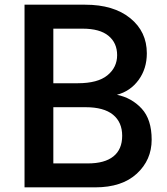

<svg xmlns="http://www.w3.org/2000/svg" viewBox="-20 -767 708 814"><path d="M84 27.3V-747.1H340.8Q461.9 -747.1 532.2 -689.9Q602.5 -632.8 602.5 -541Q602.5 -475.6 567.4 -427.7Q532.2 -379.9 475.6 -365.2Q538.1 -352.5 580.6 -306.6Q623 -260.7 623 -174.8Q623 -88.9 560.1 -30.8Q497.1 27.3 383.8 27.3ZM206.1 -74.2H352.5Q423.8 -74.2 460.9 -104Q498 -133.8 498 -191.4Q498 -249 459 -280.8Q419.9 -312.5 342.8 -312.5H206.1ZM206.1 -414.1H309.6Q394.5 -414.1 435.5 -447.8Q476.6 -481.4 476.6 -533.2Q476.6 -585 439.9 -615.2Q403.3 -645.5 330.1 -645.5H206.1Z"/></svg>

Font: GenEi M Gothic v2 Medium
Style: Regular
Weight: 500
Version: Version 2.0